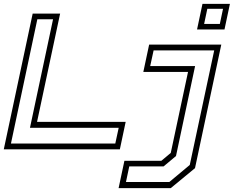

<svg xmlns="http://www.w3.org/2000/svg" viewBox="-24 -770 1206 990"><path d="M-4.5 0 144.5 -700H286L167 -141.5H624L594 0ZM32.5 -30H570.5L588 -111H130.5L249.5 -670.5H168.5ZM992 -618 1020 -750H1161.5L1133.5 -618ZM1028.5 -646.5H1109.5L1126 -724.5H1045ZM587.5 200 617.5 59H808L856.5 18.5L945.5 -399H715L745 -540H1117L981.5 97L856.5 200ZM625.5 168.5H849L954.5 80.5L1080.5 -510H768L750.5 -429.5H982L883.5 34.5L819.5 88H642.5Z"/></svg>

Font: Tourney Expanded Light
Style: Italic
Weight: 300
Width: 7
Italic angle: -12°
Designer: Tyler Finck
Foundry: Etcetera Type Co
Version: Version 1.010; ttfautohint (v1.8.3)